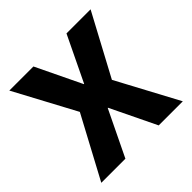

<svg xmlns="http://www.w3.org/2000/svg" viewBox="-182 -903 1076 1076"><g transform="rotate(-45 356.0 -365.0)"><path d="M33 0 229 -366 34 -730H225L355 -460H357L487 -730H678L483 -366L679 0H488L357 -271H355L224 0Z"/></g></svg>

Font: M PLUS 2 Thin ExtraBold
Style: Regular
Weight: 800
Version: Version 1.001